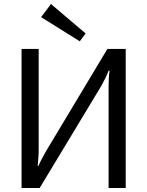

<svg xmlns="http://www.w3.org/2000/svg" viewBox="-20 -933 731 953"><path d="M604 -690V0H519V-503Q519 -523 520 -543Q521 -563 524 -582H519Q512 -563 502 -543.5Q492 -524 483 -507L177 0H87V-690H172V-192Q172 -171 170.5 -150.5Q169 -130 167 -110H171Q179 -129 189.5 -148Q200 -167 210 -185L513 -690ZM233 -913 405 -767 376 -728 184 -848Z"/></svg>

Font: Exo 2
Style: Regular
Weight: 400
Designer: Natanael Gama
Foundry: Natanael Gama
Version: Version 2.010